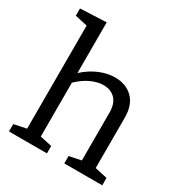

<svg xmlns="http://www.w3.org/2000/svg" viewBox="-179 -903 978 1034"><g transform="rotate(30 310.5 -386.0)"><path d="M527 -63 604 -46V0H368V-46L442 -61V-354Q443 -412 415.5 -441.5Q388 -471 341 -471Q305 -471 264.5 -452.5Q224 -434 186 -397V-62L260 -46V0H24V-46L101 -62V-703L24 -720V-765L186 -772V-457Q230 -497 279 -517.5Q328 -538 374 -538Q444 -538 486 -495.5Q528 -453 527 -372Z"/></g></svg>

Font: Bitter Pro
Style: Regular
Weight: 400
Designer: Sol Matas, and Bitter project Authors
Foundry: Sol Matas
Version: Version 1.010